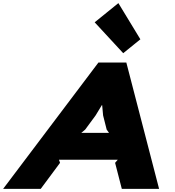

<svg xmlns="http://www.w3.org/2000/svg" viewBox="-74 -1211 1124 1231"><path d="M826 -959 716 -870 533 -1068 685 -1191ZM946 0H707L664 -167L681 -187H304L311 -167L187 0H-54L557 -810H736ZM625 -359 610 -380 587 -471 581 -537H579L539 -471L472 -380L447 -359Z"/></svg>

Font: TypoPRO Sinkin Sans
Style: 900 X Black Italic
Weight: 950
Italic angle: -112°
Designer: Keith Bates
Foundry: K-Type
Version: Sinkin Sans (version 1.0)  by Keith Bates   •   © 2014   www